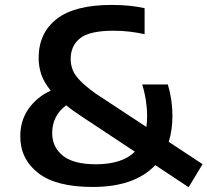

<svg xmlns="http://www.w3.org/2000/svg" viewBox="-20 -770 864 800"><path d="M366 9Q213.5 9 139 -49.2Q64.5 -107.5 64.5 -202Q64.5 -268 99.2 -317Q134 -366 191.5 -392.5Q163 -427 152 -460Q141 -493 141 -528.5Q141 -632 216 -690.8Q291 -749.5 445.5 -749.5Q485.5 -749.5 519.2 -746Q553 -742.5 582.5 -736V-627.5Q554.5 -634 521.2 -638Q488 -642 453.5 -642Q353.5 -642 314 -610.8Q274.5 -579.5 274.5 -524.5Q274.5 -499 283.5 -477.2Q292.5 -455.5 315.2 -432.5Q338 -409.5 379.5 -379.5L590 -241Q593 -262.5 593 -287Q593 -317.5 587.8 -351.8Q582.5 -386 572.5 -418H679.5Q689 -386 693.8 -352.5Q698.5 -319 698.5 -288Q698.5 -228 683 -179L824 -86L766 10L627 -82Q541.5 9 366 9ZM197.5 -215.5Q197.5 -157 242 -121.2Q286.5 -85.5 380 -85.5Q431.5 -85.5 472.8 -98Q514 -110.5 542 -138L322 -283.5Q284.5 -308 255.5 -331Q197.5 -288 197.5 -215.5Z"/></svg>

Font: Encode Sans Semi Expanded SemiBold
Style: Regular
Weight: 600
Width: 6
Designer: Multiple Designers
Foundry: Impallari Type
Version: Version 3.000; ttfautohint (v1.8.3) -l 8 -r 50 -G 200 -x 14 